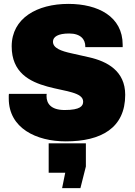

<svg xmlns="http://www.w3.org/2000/svg" viewBox="-20 -716 691 986"><path d="M331 -696C171 -696 40 -623 40 -478C40 -209 407 -291 407 -194C407 -172 393 -151 312 -151C240 -151 219 -186 219 -222C219 -227 219 -231 220 -234H26C25 -230 25 -226 25 -222V-210C25 -58 166 10 318 10C500 10 623 -59 623 -229C623 -352 530 -401 437 -422L348 -442C293 -454 252 -469 252 -502C252 -527 278 -544 335 -544C395 -544 418 -513 418 -478V-474H610V-486C610 -631 484 -696 331 -696ZM421 20H230V171H315L299 250H393L421 139Z"/></svg>

Font: Chivo Light
Style: Bold
Weight: 900
Designer: Hector Gatti
Foundry: Omnibus-Type
Version: Version 1.003;PS 001.003;hotconv 1.0.70;makeotf.lib2.5.58329